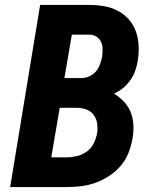

<svg xmlns="http://www.w3.org/2000/svg" viewBox="-20 -755 640 775"><path d="M21 0 142 -735H341Q371 -735 400.5 -730Q430 -725 455.5 -711.5Q481 -698 500 -676.5Q519 -655 528.5 -628Q538 -601 539.5 -570.5Q541 -540 536 -510Q533 -490 526 -470Q519 -450 506.5 -432Q494 -414 477 -400Q460 -386 440 -377Q462 -364 480 -345Q498 -326 507.5 -302Q517 -278 518.5 -251Q520 -224 515 -196Q510 -168 499 -139Q488 -110 468 -86.5Q448 -63 421.5 -45.5Q395 -28 366 -17.5Q337 -7 308 -3.5Q279 0 250 0ZM240 -440H308Q324 -440 339.5 -446.5Q355 -453 366 -465.5Q377 -478 383 -494Q389 -510 392 -525Q394 -541 394 -556.5Q394 -572 388 -585.5Q382 -599 369.5 -607Q357 -615 341 -615H270ZM187 -120H250Q270 -120 291 -125Q312 -130 330 -143Q348 -156 358 -176Q368 -196 372 -217Q375 -237 372 -257Q369 -277 357.5 -292Q346 -307 327 -313.5Q308 -320 287 -320H221Z"/></svg>

Font: Iosevka Curly Heavy Extended
Style: Italic
Weight: 900
Width: 7
Italic angle: -9°
Monospace: yes
Designer: Belleve Invis
Foundry: Belleve Invis
Version: Version 11.1.0; ttfautohint (v1.8.3)